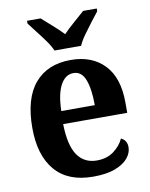

<svg xmlns="http://www.w3.org/2000/svg" viewBox="-86 -830 707 903"><g transform="rotate(-10 267.0 -378.0)"><path d="M286 10Q166 10 104.5 -62Q43 -134 43 -265Q43 -406 104 -477.5Q165 -549 276 -549Q377 -549 436 -487.5Q495 -426 495 -307V-258H189Q191 -156 223.5 -109Q256 -62 316 -62Q364 -62 396.5 -86Q429 -110 445 -144Q473 -131 473 -98Q473 -71 453 -46.5Q433 -22 392 -6Q351 10 286 10ZM351 -320Q351 -397 334 -441.5Q317 -486 278 -486Q239 -486 216 -443.5Q193 -401 191 -320ZM209 -606Q199 -629 180 -655.5Q161 -682 140.5 -708Q120 -734 106 -753V-766H171Q191 -748 221 -721.5Q251 -695 272 -673Q293 -695 323.5 -721.5Q354 -748 374 -766H439V-753Q424 -734 404 -708Q384 -682 365 -655.5Q346 -629 336 -606Z"/></g></svg>

Font: Noto Serif Tamil SemiCondensed
Style: Bold Italic
Weight: 700
Width: 4
Italic angle: -12°
Designer: Indian Type Foundry, Tom Grace, and the Monotype Design Team
Foundry: Monotype Imaging Inc.
Version: Version 2.003; ttfautohint (v1.8.4.7-5d5b)